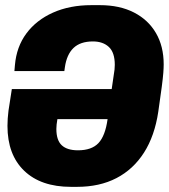

<svg xmlns="http://www.w3.org/2000/svg" viewBox="-20 -716 656 746"><path d="M256 10Q139 10 74 -52.5Q9 -115 9 -227Q9 -241 10 -255.5Q11 -270 13 -286L26 -370H414L421 -418Q424 -435 425 -445.5Q426 -456 426 -464Q426 -512 403 -533.5Q380 -555 341 -555Q292 -555 265.5 -529.5Q239 -504 232 -454L230 -440H36L38 -463Q44 -534 82.5 -586Q121 -638 186 -667Q251 -696 335 -696H368Q445 -696 500.5 -667.5Q556 -639 586 -587.5Q616 -536 616 -466Q616 -452 614.5 -432.5Q613 -413 608.5 -378.5Q604 -344 595 -282Q581 -188 539.5 -123Q498 -58 432.5 -24Q367 10 279 10ZM283 -132Q336 -132 362.5 -160Q389 -188 398 -253H203Q201 -242 200 -232.5Q199 -223 199 -215Q199 -171 220 -151.5Q241 -132 283 -132Z"/></svg>

Font: Chivo Mono Medium ExtraBold
Style: Italic
Weight: 800
Italic angle: -8.05°
Monospace: yes
Version: Version 1.008